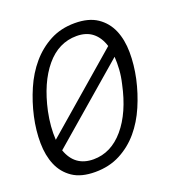

<svg xmlns="http://www.w3.org/2000/svg" viewBox="-133 -749 799 861"><g transform="rotate(-20 267.0 -318.5)"><path d="M69.8 -317.9Q55.2 -247.1 59.1 -185.1L423.8 -500Q410.2 -543.9 380.6 -567.4Q351.1 -590.8 305.2 -590.8Q219.2 -590.8 158.2 -517.8Q97.2 -444.8 69.8 -317.9ZM69.8 -130.9Q100.1 -44.9 189 -44.9Q272.9 -44.9 335 -117.9Q397 -190.9 423.8 -317.9Q432.1 -353 434.1 -384.5Q436 -416 434.1 -444.8ZM2.9 -317.9Q17.1 -381.8 43 -441.4Q68.8 -501 107.9 -546.9Q147 -592.8 199 -620.4Q251 -647.9 316.9 -647.9Q382.8 -647.9 423.8 -620.4Q464.8 -592.8 484.4 -546.9Q503.9 -501 504.4 -441.4Q504.9 -381.8 491.2 -317.9Q477.1 -253.9 451.4 -194.3Q425.8 -134.8 387.5 -89.4Q349.1 -43.9 296.6 -16.4Q244.1 11.2 176.8 11.2Q109.9 11.2 69.3 -16.4Q28.8 -43.9 9.5 -89.4Q-9.8 -134.8 -10.5 -194.3Q-11.2 -253.9 2.9 -317.9Z"/></g></svg>

Font: Anonymous Pro
Style: Italic
Weight: 400
Italic angle: -12°
Monospace: yes
Designer: Mark Simonson
Version: Version 1.003